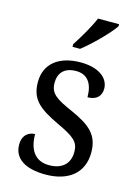

<svg xmlns="http://www.w3.org/2000/svg" viewBox="-118 -831 654 907"><g transform="rotate(15 209.0 -378.0)"><path d="M164 -619V-606H201C252 -645 326 -721 349 -756V-766H246C227 -721 192 -662 164 -619ZM196 10C307 10 379 -45 379 -146C379 -230 336 -269 239 -312C157 -348 126 -368 126 -420C126 -467 152 -500 211 -500C266 -500 294 -462 294 -394C337 -394 360 -417 360 -453C360 -503 313 -545 221 -545C118 -545 49 -495 49 -404C49 -318 93 -284 191 -237C277 -197 301 -177 301 -128C301 -72 266 -37 201 -37C128 -37 100 -92 100 -162C74 -162 40 -146 40 -95C40 -25 100 10 196 10Z"/></g></svg>

Font: Noto Serif Ethiopic SmCn
Style: Regular
Weight: 400
Width: 4
Designer: Monotype Design Team
Foundry: Monotype Imaging Inc.
Version: Version 2.102